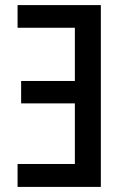

<svg xmlns="http://www.w3.org/2000/svg" viewBox="-20 -734 494 754"><path d="M49 0V-90H274V-328H63V-416H274V-625H49V-714H376V0Z"/></svg>

Font: Noto Sans Condensed Medium
Style: Regular
Weight: 500
Width: 3
Designer: Monotype Design Team
Foundry: Monotype Imaging Inc.
Version: Version 2.013; ttfautohint (v1.8.4.7-5d5b)